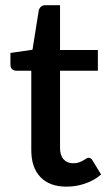

<svg xmlns="http://www.w3.org/2000/svg" viewBox="-20 -690 406 718"><path d="M229 8Q165.5 8 131.2 -27.8Q97 -63.5 97 -128.5V-425.5H41Q32 -425.5 25.5 -431.2Q19 -437 19 -448.5V-492L101.5 -504L125 -651.5Q127.5 -660 133.5 -665.2Q139.5 -670.5 149.5 -670.5H204.5V-503H346V-425.5H204.5V-136Q204.5 -108.5 218 -94Q231.5 -79.5 254 -79.5Q266.5 -79.5 275.5 -82.8Q284.5 -86 291 -89.8Q297.5 -93.5 302.2 -96.8Q307 -100 311.5 -100Q320.5 -100 326 -90L358 -37.5Q333 -15.5 299 -3.8Q265 8 229 8Z"/></svg>

Font: Lato SemiBold
Style: Regular
Weight: 600
Designer: Lukasz Dziedzic with Adam Twardoch and Botio Nikoltchev
Foundry: tyPoland Lukasz Dziedzic
Version: Version 2.015; 2015-08-06; http://www.latofonts.com/